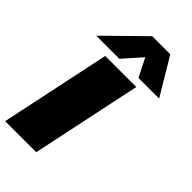

<svg xmlns="http://www.w3.org/2000/svg" viewBox="-295 -981 1058 1058"><g transform="rotate(45 234.0 -452.0)"><path d="M0 -688 220 -904H361L490 -688H329L275 -795L180 -688ZM-22 0 114 -644H356L220 0Z"/></g></svg>

Font: Kanit Black
Style: Italic
Weight: 900
Italic angle: -12°
Designer: Katatrad Team
Foundry: CadsonDemak
Version: Version 2.000; ttfautohint (v1.8.3)